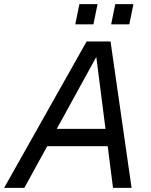

<svg xmlns="http://www.w3.org/2000/svg" viewBox="-56 -911 734 931"><path d="M-36 0 364 -710H480L582 0H492L411 -635L62 0ZM149 -202 196 -286H468L479 -202ZM309 -793 329 -891H417L397 -793ZM483 -793 503 -891H591L571 -793Z"/></svg>

Font: Geist
Style: Italic
Weight: 400
Italic angle: -12°
Designer: Basement.studio, Andrés Briganti, Mateo Zaragoza
Foundry: Basement.studio, Vercel, Andrés Briganti, Guido Ferreyra, Mateo Zaragoza
Version: Version 1.500